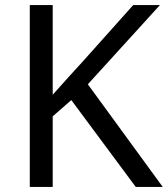

<svg xmlns="http://www.w3.org/2000/svg" viewBox="-20 -734 659 754"><path d="M619 0H513L260 -341L187 -277V0H97V-714H187V-362Q217 -396 248 -430Q279 -464 310 -498L503 -714H608L325 -403Z"/></svg>

Font: Noto Sans Elymaic
Style: Regular
Weight: 400
Designer: Morgane Pierson
Foundry: Google LLC
Version: Version 1.002; ttfautohint (v1.8.4.7-5d5b)